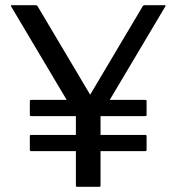

<svg xmlns="http://www.w3.org/2000/svg" viewBox="-20 -720 680 740"><path d="M95 -142.5V-195Q95 -200 100 -200H272.5V-272.5H100Q95 -272.5 95 -277.5V-330Q95 -335 100 -335H237L23 -695Q20 -700 25 -700H117.5Q122.5 -700 125.5 -695L327.5 -355L529.5 -695Q532.5 -700 537.5 -700H615Q620 -700 617 -695L403 -335H540Q545 -335 545 -330V-277.5Q545 -272.5 540 -272.5H367.5V-200H540Q545 -200 545 -195V-142.5Q545 -137.5 540 -137.5H367.5V-5Q367.5 0 362.5 0H277.5Q272.5 0 272.5 -5V-137.5H100Q95 -137.5 95 -142.5Z"/></svg>

Font: MFEK Sans
Style: Regular
Weight: 400
Designer: Owen Earl
Foundry: indestructible type*
Version: Version 0.001; ttfautohint (v1.8.4.7-5d5b)